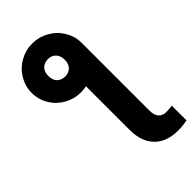

<svg xmlns="http://www.w3.org/2000/svg" viewBox="-295 -854 1148 1148"><g transform="rotate(-45 279.5 -279.5)"><path d="M443.8 -568.8V6.8Q443.8 85 511.2 85Q530.3 85 559.1 80.6V205.1Q522.5 213.4 481 213.4Q384.8 213.4 331.5 158.9Q278.3 104.5 278.3 6.3V-363.8Q256.8 -358.9 231.4 -358.9Q174.8 -358.9 126 -386.5Q77.1 -414.1 48.8 -461.9Q20.5 -509.8 20.5 -564.9Q20.5 -620.1 48.8 -668.2Q77.1 -716.3 126.2 -744.1Q175.3 -772 231.4 -772Q287.6 -772 336.4 -744.6Q385.3 -717.3 414.1 -669.9Q442.9 -622.6 443.8 -568.8ZM232.4 -492.7Q262.7 -492.7 281.7 -512Q300.8 -531.2 300.8 -565.9Q300.8 -599.6 282 -619.6Q263.2 -639.6 232.4 -639.6Q202.6 -639.6 182.6 -621.1Q162.6 -602.5 162.6 -565.9Q162.6 -529.3 182.6 -511Q202.6 -492.7 232.4 -492.7Z"/></g></svg>

Font: Roboto Black
Style: Regular
Weight: 900
Designer: Google
Version: Version 2.134; 2016